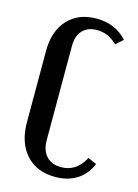

<svg xmlns="http://www.w3.org/2000/svg" viewBox="-111 -770 606 841"><g transform="rotate(15 192.5 -349.5)"><path d="M43 -514Q43 -604 91 -656Q139 -708 221 -708Q307 -708 360 -649L328 -620Q306 -641 284 -650.5Q262 -660 236 -660Q194 -660 170.5 -635Q147 -610 147 -565V-138Q147 -91 171 -65Q195 -39 238 -39Q307 -39 344 -109L383 -92Q363 -43 322 -17Q281 9 224 9Q140 9 91.5 -44.5Q43 -98 43 -192Z"/></g></svg>

Font: Moniqa Paragraph
Style: Bold
Weight: 700
Designer: Rajesh Rajput
Foundry: Rajesh Rajput
Version: Version 1.000